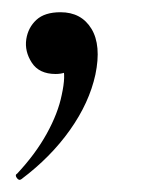

<svg xmlns="http://www.w3.org/2000/svg" viewBox="-20 -113 271 314"><path d="M15 180Q11 183 7.5 178Q4 173 8 171Q38 139 56.5 105.5Q75 72 81 42Q88 10 82.5 -3.5Q77 -17 75 -19L106 -34Q107 -13 98 -2.5Q89 8 71 8Q44 8 32 -10.5Q20 -29 23 -49Q26 -68 39.5 -80.5Q53 -93 79 -93Q113 -93 129.5 -66Q146 -39 136 9Q126 55 94.5 99.5Q63 144 15 180Z"/></svg>

Font: Cormorant Garamond Light SemiBold
Style: Italic
Weight: 600
Italic angle: -10°
Version: Version 4.001